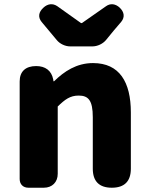

<svg xmlns="http://www.w3.org/2000/svg" viewBox="-20 -878 698 898"><path d="M72 -284V-41C72 -16 88 0 113 0H161H185C224 0 250 -26 250 -65V-380C284 -413 308 -431 348 -431C393 -431 414 -409 414 -330V-89C414 -30 444 0 503 0C562 0 592 -30 592 -89V-352C592 -494 539 -583 415 -583C338 -583 280 -544 233 -498H230L229 -506C221 -548 192 -569 149 -569C101 -569 72 -545 72 -497ZM512 -735 547 -776C565 -798 561 -822 540 -842C521 -860 497 -864 476 -849L363 -770H359L248 -849C226 -864 202 -860 183 -842C161 -822 156 -798 175 -775L246 -690C260 -673 285 -661 308 -661H360H412C436 -661 461 -673 476 -691Z"/></svg>

Font: GenSenRounded2 TW H
Style: Regular
Weight: 900
Version: Version 2.100;PS 2.1;hotconv 16.6.51;makeotf.lib2.5.65220 DE